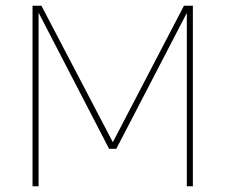

<svg xmlns="http://www.w3.org/2000/svg" viewBox="-20 -647 783 667"><path d="M650 -627V0H629V-602L384 -130H359L114 -603V0H93V-627H124L372 -153L619 -627Z"/></svg>

Font: Blinker Thin
Style: Regular
Weight: 100
Designer: Juergen Huber
Foundry: supertype
Version: Version 1.017;hotconv 1.0.117;makeotfexe 2.5.65602